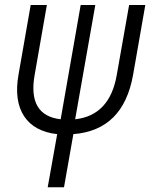

<svg xmlns="http://www.w3.org/2000/svg" viewBox="-20 -538 626 782"><path d="M174.3 224.6H240.7L278.8 8.3C414.6 -2.4 495.1 -82.5 522 -232.9L571.8 -517.6H505.9L455.6 -232.9C436.5 -122.6 379.9 -62.5 286.1 -52.2L368.2 -517.6H308.6L227.1 -52.2C137.2 -62.5 101.6 -122.6 121.1 -232.9L170.9 -517.6H105L55.2 -232.9C30.3 -92.3 88.9 -4.9 212.9 8.3Z"/></svg>

Font: Cascadia Mono PL Light
Style: Italic
Weight: 300
Italic angle: -10°
Monospace: yes
Designer: Aaron Bell
Foundry: Saja Typeworks
Version: Version 2404.023